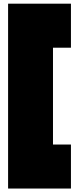

<svg xmlns="http://www.w3.org/2000/svg" viewBox="-20 -997 438 1065"><path d="M373.5 -195.3V48.8H24.9V-976.6H373.5V-732.4H273.9V-195.3Z"/></svg>

Font: Wilelessous
Style: Regular
Weight: 400
Designer: Kristopher Martin
Foundry: Kristopher Martin
Version: Version 1.0; ttfautohint (v1.8.4.7-5d5b)